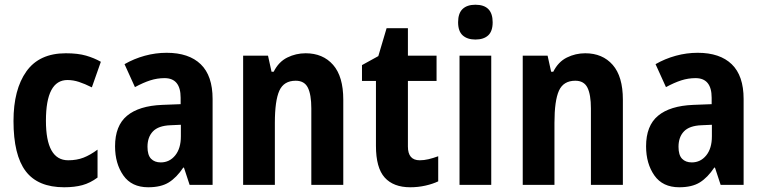

<svg xmlns="http://www.w3.org/2000/svg" viewBox="-20 -781 3224 811"><path d="M251 10Q140 10 88.5 -58Q37 -126 37 -270Q37 -403 91.5 -479.5Q146 -556 258 -556Q309 -556 343.5 -546Q378 -536 406 -520L368 -412Q338 -427 313.5 -435Q289 -443 265 -443Q174 -443 174 -271Q174 -104 268 -104Q304 -104 332.5 -115Q361 -126 392 -149V-31Q361 -8 328 1Q295 10 251 10Z M684 -558Q778 -558 828 -509.5Q878 -461 878 -363V0H781L757 -73H754Q726 -31 693 -10.5Q660 10 606 10Q536 10 501 -40Q466 -90 466 -163Q466 -250 516.5 -292Q567 -334 665 -338L743 -341V-368Q743 -451 675 -451Q644 -451 614.5 -441.5Q585 -432 550 -413L506 -510Q546 -533 591.5 -545.5Q637 -558 684 -558ZM700 -252Q649 -250 626 -226Q603 -202 603 -161Q603 -126 618 -110.5Q633 -95 659 -95Q696 -95 720 -124.5Q744 -154 744 -205V-254Z M1271 -556Q1344 -556 1387 -507Q1430 -458 1430 -360V0H1295V-323Q1295 -381 1280.5 -410.5Q1266 -440 1229 -440Q1179 -440 1160 -398Q1141 -356 1141 -262V0H1007V-546H1112L1127 -478H1136Q1157 -520 1193.5 -538Q1230 -556 1271 -556Z M1753 -104Q1771 -104 1790 -108.5Q1809 -113 1831 -121V-15Q1808 -4 1777 3Q1746 10 1713 10Q1642 10 1605 -31Q1568 -72 1568 -165V-439H1509V-506L1578 -544L1613 -662H1703V-546H1824V-439H1703V-162Q1703 -104 1753 -104Z M1988 -761Q2061 -761 2061 -687Q2061 -649 2042 -631.5Q2023 -614 1988 -614Q1954 -614 1934.5 -631.5Q1915 -649 1915 -687Q1915 -725 1934 -743Q1953 -761 1988 -761ZM2055 -546V0H1921V-546Z M2452 -556Q2525 -556 2568 -507Q2611 -458 2611 -360V0H2476V-323Q2476 -381 2461.5 -410.5Q2447 -440 2410 -440Q2360 -440 2341 -398Q2322 -356 2322 -262V0H2188V-546H2293L2308 -478H2317Q2338 -520 2374.5 -538Q2411 -556 2452 -556Z M2927 -558Q3021 -558 3071 -509.5Q3121 -461 3121 -363V0H3024L3000 -73H2997Q2969 -31 2936 -10.5Q2903 10 2849 10Q2779 10 2744 -40Q2709 -90 2709 -163Q2709 -250 2759.5 -292Q2810 -334 2908 -338L2986 -341V-368Q2986 -451 2918 -451Q2887 -451 2857.5 -441.5Q2828 -432 2793 -413L2749 -510Q2789 -533 2834.5 -545.5Q2880 -558 2927 -558ZM2943 -252Q2892 -250 2869 -226Q2846 -202 2846 -161Q2846 -126 2861 -110.5Q2876 -95 2902 -95Q2939 -95 2963 -124.5Q2987 -154 2987 -205V-254Z"/></svg>

Font: Noto Sans Gurmukhi Condensed
Style: Bold
Weight: 700
Width: 3
Designer: Jelle Bosma - Monotype Design Team
Foundry: Monotype Imaging Inc.
Version: Version 2.004; ttfautohint (v1.8.4.7-5d5b)